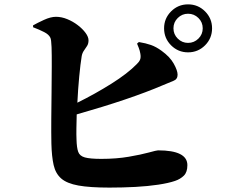

<svg xmlns="http://www.w3.org/2000/svg" viewBox="-20 -833 1040 881"><path d="M608.9 -632.8 617.2 -640.1Q649.4 -634.8 672.9 -626.5Q696.3 -618.2 721.2 -600.1Q759.8 -572.3 777.3 -540.8Q794.9 -509.3 794.9 -490.2Q794.9 -469.2 775.6 -461.9Q756.3 -454.6 727.1 -441.9Q579.1 -378.4 332 -308.1Q331.1 -274.4 330.6 -244.6Q330.1 -214.8 331.1 -192.9Q332 -155.3 338.9 -136.2Q345.7 -117.2 369.6 -110.6Q393.6 -104 444.8 -104Q514.6 -104 571 -113.8Q627.4 -123.5 663.1 -133.3Q698.7 -143.1 705.1 -143.1Q839.8 -143.1 839.8 -75.2Q839.8 -43 823.7 -27.1Q807.6 -11.2 783.2 -2.9Q753.4 7.3 706.3 14.4Q659.2 21.5 601.3 24.7Q543.5 27.8 481.9 27.8Q392.6 27.8 339.8 18.3Q287.1 8.8 261 -13.9Q234.9 -36.6 226.1 -75.7Q217.3 -114.7 215.8 -173.8Q214.8 -225.6 215.3 -287.6Q215.8 -349.6 216.6 -411.9Q217.3 -474.1 217.5 -527.8Q217.8 -581.5 216.6 -616.9Q215.3 -652.3 210.9 -660.2Q204.1 -674.8 182.6 -685.8Q161.1 -696.8 131.8 -708V-716.8Q150.9 -727.5 181.6 -741.7Q212.4 -755.9 236.8 -755.9Q262.7 -755.9 288.8 -745.1Q314.9 -734.4 336.9 -717.5Q358.9 -700.7 372.6 -682.1Q386.2 -663.6 386.2 -647.9Q386.2 -632.8 379.6 -622.3Q373 -611.8 365.5 -601.3Q357.9 -590.8 355 -576.2Q349.1 -540.5 343.5 -481.7Q337.9 -422.9 335 -361.8Q417 -402.3 491.2 -449Q565.4 -495.6 607.9 -539.1Q618.7 -549.3 622.8 -559.6Q627 -569.8 624 -586.9Q621.6 -601.1 616.5 -614Q611.3 -627 608.9 -632.8ZM842.8 -636.2Q870.6 -636.2 890.4 -655.8Q910.2 -675.3 910.2 -703.1Q910.2 -731 890.4 -750.5Q870.6 -770 842.8 -770Q815.4 -770 795.7 -750.5Q775.9 -731 775.9 -703.1Q775.9 -675.3 795.7 -655.8Q815.4 -636.2 842.8 -636.2ZM842.8 -813Q888.7 -813 920.9 -780.8Q953.1 -748.5 953.1 -703.1Q953.1 -657.2 920.9 -625Q888.7 -592.8 842.8 -592.8Q797.4 -592.8 765.1 -625Q732.9 -657.2 732.9 -703.1Q732.9 -748.5 765.1 -780.8Q797.4 -813 842.8 -813Z"/></svg>

Font: Source Han Serif JP Heavy
Style: Regular
Weight: 900
Designer: Ryoko NISHIZUKA  (kana & ideographs); Frank Grießhammer (Latin, Greek & Cyrillic); Wenlong ZHANG  (bopomofo); Sandoll Co
Foundry: Adobe Systems Incorporated
Version: Version 1.001;PS 1.001;hotconv 16.6.54;makeotf.lib2.5.65590